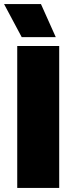

<svg xmlns="http://www.w3.org/2000/svg" viewBox="-24 -927 373 947"><path d="M83 -744H251L178 -907H-4ZM61 0H268V-700H61Z"/></svg>

Font: Fixel Display Black
Style: Regular
Weight: 900
Designer: AlfaBravo + MacPaw
Foundry: Kyrylo Tkachov, Marchela Mozhyna, Serhii Makarenko, Maria Weinstein, Zakhar Kryvoshyya
Version: Version 1.211